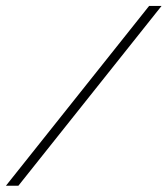

<svg xmlns="http://www.w3.org/2000/svg" viewBox="-49 -602 554 634"><path d="M-29.4 11.3 443.3 -582.3H484.4L11.7 11.3Z"/></svg>

Font: Playfair 5pt SemiExpanded Light 12pt
Style: Italic
Weight: 300
Italic angle: -15.6°
Version: Version 2.000;gftools[0.9.28]